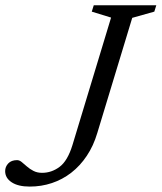

<svg xmlns="http://www.w3.org/2000/svg" viewBox="-62 -696 612 726"><path d="M306 -193.5Q291.5 -144.5 266.2 -106.8Q241 -69 207.5 -43Q174 -17 134.2 -3.8Q94.5 9.5 50.5 9.5Q6.5 9.5 -18 -6.8Q-42.5 -23 -42.5 -49Q-42.5 -65.5 -30.8 -78Q-19 -90.5 2.5 -90.5Q11.5 -90.5 20.2 -83.2Q29 -76 39.8 -66.5Q50.5 -57 64.5 -49.8Q78.5 -42.5 97 -42.5Q133 -42.5 163.2 -65Q193.5 -87.5 212 -147.5L358 -629.5L285 -652L292.5 -676H529L521.5 -652L438 -628.5Z"/></svg>

Font: Newsreader 16pt 16pt
Style: Italic
Weight: 400
Italic angle: -17°
Version: Version 1.003